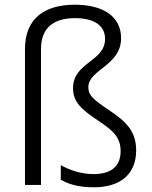

<svg xmlns="http://www.w3.org/2000/svg" viewBox="-20 -785 645 815"><path d="M494 -623C494 -715 418 -765 298 -765C172 -765 86 -709 86 -577V0H154V-577C154 -671 213 -708 298 -708C376 -708 426 -679 426 -620C426 -523 290 -521 290 -411C290 -353 323 -322 398 -272C463 -229 492 -200 492 -143C492 -83 456 -46 377 -46C325 -46 275 -63 238 -84V-22C273 -2 316 10 379 10C490 10 558 -45 558 -147C558 -230 512 -271 445 -316C377 -362 355 -379 355 -415C355 -490 494 -506 494 -623Z"/></svg>

Font: Noto Sans Thaana Light
Style: Regular
Weight: 300
Designer: David Williams
Foundry: Google Inc.
Version: Version 3.001